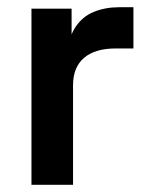

<svg xmlns="http://www.w3.org/2000/svg" viewBox="-20 -511 407 531"><path d="M67 0V-487H178V-346L164 -347Q167 -402 187 -433.5Q207 -465 239 -478Q271 -491 309 -491H349V-377H300Q243 -377 212.5 -351Q182 -325 182 -275V0Z"/></svg>

Font: SUSE SemiBold
Style: Regular
Weight: 600
Designer: Rene Bieder
Foundry: SUSE
Version: Version 1.000